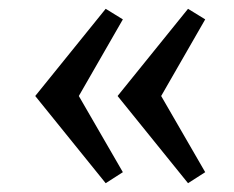

<svg xmlns="http://www.w3.org/2000/svg" viewBox="-20 -459 531 436"><path d="M60 -241 220 -439 259 -415 159 -241 259 -68 220 -43ZM247 -241 407 -439 446 -415 346 -241 446 -68 407 -43Z"/></svg>

Font: Caladea
Style: Regular
Weight: 400
Designer: Carolina Giovagnoli and Andres Torresi
Foundry: Carolina Giovagnoli & Andres Torresi
Version: Version 1.001